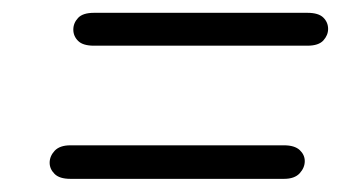

<svg xmlns="http://www.w3.org/2000/svg" viewBox="-20 -470 548 292"><path d="M87 -198Q70.5 -198 63 -205.5Q55.5 -213 55.5 -222.5Q55.5 -232.5 63.2 -240.8Q71 -249 87 -249H412Q428 -249 435.8 -241.8Q443.5 -234.5 443.5 -225Q443.5 -215 435.8 -206.5Q428 -198 412 -198ZM91.5 -425Q91.5 -435 98.8 -442.8Q106 -450.5 123 -450.5H447.5Q464.5 -450.5 471.8 -443.2Q479 -436 479 -426Q479 -416.5 471.8 -408.5Q464.5 -400.5 447.5 -400.5H123Q106 -400.5 98.8 -407.8Q91.5 -415 91.5 -425Z"/></svg>

Font: Edu VIC WA NT Hand Pre
Style: Regular
Weight: 400
Designer: Tina and Corey Anderson, Eben Sorkin, Mirko Velimirovic
Foundry: Google for Education
Version: Version 1.000